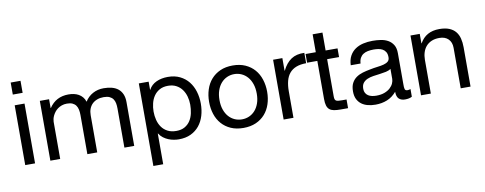

<svg xmlns="http://www.w3.org/2000/svg" viewBox="-72 -1076 4127 1635"><g transform="rotate(-10 1991.5 -258.5)"><path d="M153.8 -517.1V0H68.8V-517.1ZM68.8 -609.9V-713.9H153.8V-609.9Z M366.2 -517.1V-440.9H368.2Q426.3 -528.8 535.2 -528.8Q559.1 -528.8 581.3 -524.2Q603.5 -519.5 622.3 -509Q641.1 -498.5 655.3 -481.7Q669.4 -464.8 677.2 -440.9Q703.6 -483.4 745.6 -506.1Q787.6 -528.8 839.4 -528.8Q877.9 -528.8 909.7 -520.5Q941.4 -512.2 963.9 -494.1Q986.3 -476.1 998.8 -447.5Q1011.2 -418.9 1011.2 -378.9V0H926.3V-338.9Q926.3 -362.8 922.4 -383.8Q918.5 -404.8 907.5 -420.4Q896.5 -436 877 -445.1Q857.4 -454.1 826.2 -454.1Q794.9 -454.1 769.8 -444.6Q744.6 -435.1 727.3 -418Q710 -400.9 700.7 -376.5Q691.4 -352.1 691.4 -321.8V0H606V-338.9Q606 -363.8 601.6 -385Q597.2 -406.2 586.2 -421.6Q575.2 -437 556.4 -445.6Q537.6 -454.1 509.3 -454.1Q484.4 -454.1 464.4 -447Q444.3 -439.9 429 -428.7Q413.6 -417.5 402.6 -403.1Q391.6 -388.7 384.5 -374Q377.4 -359.4 374.3 -345.5Q371.1 -331.5 371.1 -321.8V0H286.1V-517.1Z M1542 -263.2Q1542 -299.3 1532.5 -333.7Q1522.9 -368.2 1503.4 -395Q1483.9 -421.9 1453.6 -438Q1423.3 -454.1 1382.3 -454.1Q1339.4 -454.1 1309.1 -437Q1278.8 -419.9 1260 -392.3Q1241.2 -364.7 1232.7 -329.8Q1224.1 -294.9 1224.1 -258.8Q1224.1 -221.2 1233.2 -185.8Q1242.2 -150.4 1261.7 -123Q1281.2 -95.7 1312.3 -79.3Q1343.3 -63 1387.2 -63Q1430.7 -63 1460.4 -80.1Q1490.2 -97.2 1508.3 -125.2Q1526.4 -153.3 1534.2 -189.2Q1542 -225.1 1542 -263.2ZM1227.1 -517.1V-446.8H1229Q1239.7 -468.3 1256.6 -483.6Q1273.4 -499 1295.2 -509Q1316.9 -519 1342 -523.9Q1367.2 -528.8 1394 -528.8Q1453.6 -528.8 1498.3 -506.8Q1543 -484.9 1572.8 -447.5Q1602.5 -410.2 1617.4 -360.8Q1632.3 -311.5 1632.3 -256.8Q1632.3 -201.2 1617.7 -152.3Q1603 -103.5 1573.5 -67.1Q1543.9 -30.8 1499.8 -9.8Q1455.6 11.2 1396 11.2Q1376.5 11.2 1353.3 7.3Q1330.1 3.4 1307.1 -5.9Q1284.2 -15.1 1263.7 -30.5Q1243.2 -45.9 1229 -68.8H1227.1V196.8H1142.1V-517.1Z M1704.1 -257.8Q1704.1 -314.9 1720.2 -364.5Q1736.3 -414.1 1768.1 -450.4Q1799.8 -486.8 1846.7 -507.8Q1893.6 -528.8 1955.1 -528.8Q2016.6 -528.8 2063.5 -507.8Q2110.4 -486.8 2142.1 -450.4Q2173.8 -414.1 2189.9 -364.5Q2206.1 -314.9 2206.1 -257.8Q2206.1 -200.7 2189.9 -151.6Q2173.8 -102.5 2142.1 -66.4Q2110.4 -30.3 2063.5 -9.5Q2016.6 11.2 1955.1 11.2Q1893.6 11.2 1846.7 -9.5Q1799.8 -30.3 1768.1 -66.4Q1736.3 -102.5 1720.2 -151.6Q1704.1 -200.7 1704.1 -257.8ZM1793.9 -257.8Q1793.9 -210.9 1806.6 -174.6Q1819.3 -138.2 1841.3 -113.5Q1863.3 -88.9 1892.6 -75.9Q1921.9 -63 1955.1 -63Q1988.3 -63 2017.6 -75.9Q2046.9 -88.9 2068.8 -113.5Q2090.8 -138.2 2103.5 -174.6Q2116.2 -210.9 2116.2 -257.8Q2116.2 -304.7 2103.5 -341.3Q2090.8 -377.9 2068.8 -402.8Q2046.9 -427.7 2017.6 -440.9Q1988.3 -454.1 1955.1 -454.1Q1921.9 -454.1 1892.6 -440.9Q1863.3 -427.7 1841.3 -402.8Q1819.3 -377.9 1806.6 -341.3Q1793.9 -304.7 1793.9 -257.8Z M2383.3 -517.1V-408.2H2385.3Q2416 -471.2 2461.2 -501.2Q2506.3 -531.2 2575.2 -528.8V-439Q2523.9 -439 2488.3 -424.8Q2452.6 -410.6 2430.4 -383.8Q2408.2 -356.9 2398.2 -318.1Q2388.2 -279.3 2388.2 -230V0H2303.2V-517.1Z M2860.4 -517.1V-441.9H2757.3V-121.1Q2757.3 -106 2759.8 -96.9Q2762.2 -87.9 2769.3 -83Q2776.4 -78.1 2788.8 -76.7Q2801.3 -75.2 2821.3 -75.2H2860.4V0H2795.4Q2762.2 0 2738.8 -4.4Q2715.3 -8.8 2700.7 -21Q2686 -33.2 2679.2 -55.2Q2672.4 -77.1 2672.4 -112.8V-441.9H2584V-517.1H2672.4V-671.9H2757.3V-517.1Z M3273.9 -267.1Q3257.3 -254.4 3231.9 -249Q3206.5 -243.7 3177.7 -240Q3148.9 -236.3 3120.1 -232.2Q3091.3 -228 3068.1 -218Q3044.9 -208 3030.5 -189.7Q3016.1 -171.4 3016.1 -139.2Q3016.1 -118.2 3024.4 -103.5Q3032.7 -88.9 3046.6 -79.8Q3060.5 -70.8 3078.6 -66.9Q3096.7 -63 3116.2 -63Q3158.2 -63 3188 -74.5Q3217.8 -85.9 3236.8 -103.5Q3255.9 -121.1 3264.9 -141.6Q3273.9 -162.1 3273.9 -180.2ZM3412.1 -2Q3389.6 11.2 3351.1 11.2Q3317.9 11.2 3298.6 -7.3Q3279.3 -25.9 3279.3 -67.9Q3243.7 -25.9 3197.5 -7.3Q3151.4 11.2 3097.2 11.2Q3062 11.2 3031 3.4Q3000 -4.4 2976.8 -21.5Q2953.6 -38.6 2939.9 -65.9Q2926.3 -93.3 2926.3 -132.8Q2926.3 -176.8 2941.2 -204.8Q2956.1 -232.9 2980.7 -250.2Q3005.4 -267.6 3036.9 -276.9Q3068.4 -286.1 3101.1 -292Q3136.2 -299.3 3167.7 -303Q3199.2 -306.6 3222.9 -313Q3246.6 -319.3 3260.7 -331.5Q3274.9 -343.8 3274.9 -368.2Q3274.9 -396 3264.4 -413.1Q3253.9 -430.2 3237.5 -439.2Q3221.2 -448.2 3200.7 -451.2Q3180.2 -454.1 3160.2 -454.1Q3133.3 -454.1 3110.4 -449.5Q3087.4 -444.8 3070.3 -433.6Q3053.2 -422.4 3043 -403.6Q3032.7 -384.8 3031.2 -356H2946.3Q2948.2 -403.8 2966.3 -436.8Q2984.4 -469.7 3014.2 -490.2Q3043.9 -510.7 3082.8 -519.8Q3121.6 -528.8 3165 -528.8Q3200.2 -528.8 3234.9 -523.7Q3269.5 -518.6 3297.1 -503.2Q3324.7 -487.8 3342 -460.2Q3359.4 -432.6 3359.4 -387.2V-121.1Q3359.4 -106 3359.9 -95Q3360.4 -84 3362.8 -76.9Q3365.2 -69.8 3370.6 -66.4Q3376 -63 3386.2 -63Q3391.6 -63 3398.2 -64.2Q3404.8 -65.4 3412.1 -67.9Z M3571.3 -517.1V-435.1H3573.2Q3625.5 -528.8 3741.2 -528.8Q3792.5 -528.8 3826.7 -514.9Q3860.8 -501 3881.3 -476.1Q3901.9 -451.2 3910.6 -416.5Q3919.4 -381.8 3919.4 -339.8V0H3834.5V-350.1Q3834.5 -398.4 3806.4 -426.3Q3778.3 -454.1 3729 -454.1Q3690.4 -454.1 3661.9 -441.9Q3633.3 -429.7 3614.3 -408Q3595.2 -386.2 3585.7 -356.4Q3576.2 -326.7 3576.2 -292V0H3491.2V-517.1Z"/></g></svg>

Font: XB Khoramshahr
Style: Regular
Weight: 400
Designer: Behnam
Foundry: Irmug
Version: Version 8.005 2009